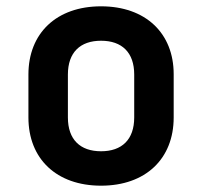

<svg xmlns="http://www.w3.org/2000/svg" viewBox="-20 -579 640 608"><path d="M300 9C441 9 530 -76 530 -207V-344C530 -474 441 -559 300 -559C159 -559 70 -474 70 -343V-207C70 -76 159 9 300 9ZM300 -100C234 -100 195 -137 195 -207V-343C195 -413 234 -450 300 -450C366 -450 405 -413 405 -343V-207C405 -137 366 -100 300 -100Z"/></svg>

Font: Tekne LDO
Style: Bold
Weight: 700
Monospace: yes
Designer: Alessio Laiso, Mario Rullo, Paolo Rosset
Foundry: Alessio Laiso
Version: Version 1.000;hotconv 1.0.109;makeotfexe 2.5.65596